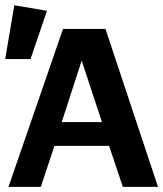

<svg xmlns="http://www.w3.org/2000/svg" viewBox="-32 -724 633 744"><path d="M0.9 0 212.2 -612H376.7L580.2 0H443.9L390.7 -158.8H179.1L126.1 0ZM207.3 -251.1H363L284.5 -489.2ZM-11.9 -495.2 23.4 -703.5 150.1 -682.2 86.3 -495.2Z"/></svg>

Font: Ancizar Sans Thin
Style: Regular
Weight: 100
Designer: Cesar Puertas, Viviana Monsalve, Julian Moncada, Julian Prieto, Jose Castro, Mariel Hernandez, Felipe Aragon, Sara Alarc
Version: Version 8.100